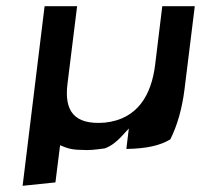

<svg xmlns="http://www.w3.org/2000/svg" viewBox="-20 -483 649 620"><path d="M229 -463H124L53 117L159 106L174 -14L189 -8C204 -2 221 1 242 1H243C268 3 291 0 319 -4C340 -12 357 -26 372 -42L396 -68L388 -2C453 -3 497 -13 530 -33C552 -77 568 -131 576 -196L609 -463H504L481 -274C469 -177 425 -98 318 -87C218 -79 187 -126 198 -213Z"/></svg>

Font: Bluebird
Style: LiExtObl
Weight: 300
Designer: Jasper
Foundry: Cannot Into Space Fonts
Version: Version 0.98